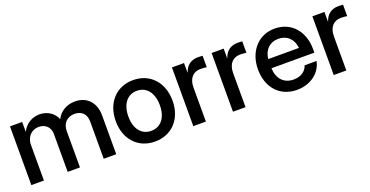

<svg xmlns="http://www.w3.org/2000/svg" viewBox="-27 -1049 3055 1584"><g transform="rotate(-20 1500.0 -257.5)"><path d="M56.6 0H167V-310.1C167 -388.7 218.3 -430.7 276.9 -430.7C334.5 -430.7 375.5 -392.6 375.5 -334.5V0H483.4V-320.3C483.4 -384.8 524.4 -430.7 591.3 -430.7C645.5 -430.7 691.9 -399.9 691.9 -327.6V0H801.8V-339.4C801.8 -462.4 726.1 -525.9 629.9 -525.9C553.7 -525.9 493.7 -486.8 466.3 -429.2C444.8 -486.3 387.7 -525.9 317.9 -525.9C253.9 -525.9 195.3 -492.7 163.6 -428.2V-515.6H56.6Z M1140.1 11.7C1289.6 11.7 1389.6 -98.1 1389.6 -256.8C1389.6 -417 1289.6 -527.3 1140.1 -527.3C991.2 -527.3 891.1 -417 891.1 -256.8C891.1 -97.7 991.2 11.7 1140.1 11.7ZM1140.1 -82C1055.2 -82 1002 -149.4 1002 -256.8C1002 -365.7 1055.2 -433.6 1140.1 -433.6C1225.1 -433.6 1278.3 -365.2 1278.3 -256.8C1278.3 -149.9 1225.6 -82 1140.1 -82Z M1478.5 0H1588.9V-300.3C1588.9 -383.3 1635.3 -423.3 1693.4 -423.3C1717.3 -423.3 1740.7 -420.4 1749 -418.9V-519.5C1740.2 -520 1726.6 -521.5 1710.9 -521.5C1644.5 -521.5 1605 -488.8 1585.9 -431.6H1584.5V-515.6H1478.5Z M1826.7 0H1937V-300.3C1937 -383.3 1983.4 -423.3 2041.5 -423.3C2065.4 -423.3 2088.9 -420.4 2097.2 -418.9V-519.5C2088.4 -520 2074.7 -521.5 2059.1 -521.5C1992.7 -521.5 1953.1 -488.8 1934.1 -431.6H1932.6V-515.6H1826.7Z M2387.2 11.7C2504.9 11.7 2598.1 -57.6 2617.7 -157.7H2512.7C2498.5 -110.4 2454.6 -78.1 2389.2 -78.1C2301.3 -78.1 2251 -138.7 2247.6 -228.5H2624.5V-258.3C2624.5 -417 2528.8 -527.3 2381.8 -527.3C2239.7 -527.3 2139.6 -414.1 2139.6 -256.8C2139.6 -101.1 2233.4 11.7 2387.2 11.7ZM2248.5 -308.6C2256.8 -387.7 2307.6 -437.5 2382.8 -437.5C2459 -437.5 2510.3 -387.7 2518.6 -308.6Z M2711.4 0H2821.8V-300.3C2821.8 -383.3 2868.2 -423.3 2926.3 -423.3C2950.2 -423.3 2973.6 -420.4 2981.9 -418.9V-519.5C2973.1 -520 2959.5 -521.5 2943.8 -521.5C2877.4 -521.5 2837.9 -488.8 2818.8 -431.6H2817.4V-515.6H2711.4Z"/></g></svg>

Font: Raveo Display Display Medium
Style: Regular
Weight: 500
Designer: Jakub Foglar, Rasmus Andersson (Inter)
Foundry: Jakubfoglar.com
Version: Version 1.100;Glyphs 3.2.3 (3260)